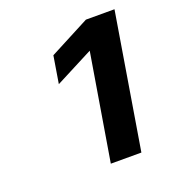

<svg xmlns="http://www.w3.org/2000/svg" viewBox="-84 -891 481 533"><g transform="rotate(-20 156.0 -624.5)"><path d="M311.5 -824.2 245.6 -424.8H155.3L207.5 -739.3H207L95.2 -681.6L108.4 -762.2L227.1 -824.2Z"/></g></svg>

Font: Inter Display Medium
Style: Italic
Weight: 500
Italic angle: -9.39999°
Designer: Rasmus Andersson
Foundry: rsms
Version: Version 4.000;git-a52131595